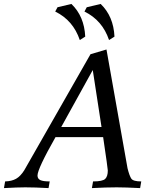

<svg xmlns="http://www.w3.org/2000/svg" viewBox="-75 -964 801 984"><path d="M643.1 0Q566.9 -3.9 522.9 -3.9Q468.3 -3.9 396 0L401.9 -34.2Q451.2 -34.2 464.4 -47.4Q477.5 -60.5 477.5 -90.3Q477.5 -99.6 453.6 -261.2H209.5Q117.2 -98.6 117.2 -64.5Q117.2 -47.9 131.6 -41Q146 -34.2 179.7 -34.2L173.8 0Q104.5 -3.9 54.7 -3.9Q14.6 -3.9 -54.7 0L-48.8 -34.2Q-14.6 -35.2 7.6 -47.9Q29.8 -60.5 49.3 -91.3L388.7 -686L470.7 -710.4L578.6 -101.6Q588.4 -62.5 598.1 -48.3Q607.9 -34.2 648.9 -34.2ZM445.3 -313 400.4 -605 238.8 -313ZM334 -758.8Q299.8 -859.9 208 -904.8L219.7 -926.8L291 -943.8Q356.9 -880.4 361.8 -776.4ZM483.9 -758.8Q449.7 -859.9 357.9 -904.8L369.6 -926.8L440.9 -943.8Q506.8 -880.4 511.7 -776.4Z"/></svg>

Font: Kelvinch
Style: Italic
Weight: 400
Italic angle: -10°
Designer: Paul James Miller
Foundry: High-Logic / Made with FontCreator
Version: Version 3.40;July 22, 2017;FontCreator 11.0.0.2388 64-bit